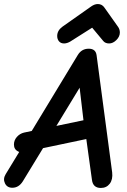

<svg xmlns="http://www.w3.org/2000/svg" viewBox="-54 -923 626 950"><path d="M263 -708Q247 -708 238 -718.5Q229 -729 229 -745Q229 -772 255 -791L397 -891Q414 -903 430 -903Q451 -903 463 -885L531 -789Q539 -777 539 -762Q539 -742 522 -725Q505 -708 486 -708Q467 -708 457 -720L402 -786L293 -717Q277 -708 263 -708ZM445 7Q406 7 401 -33L373 -235L159 -190L59 -26Q39 6 7 6Q-19 6 -29.5 -16Q-40 -38 -26 -61L41 -171L37 -173Q15 -183 15 -208Q15 -229 29.5 -245.5Q44 -262 65 -267L103 -275L331 -651Q350 -682 385 -682Q420 -682 424 -649L501 -70Q505 -35 489 -14Q473 7 445 7ZM225 -300 359 -328 340 -489Z"/></svg>

Font: Comic Neue
Style: Bold Italic
Weight: 700
Italic angle: -12°
Designer: Craig Rozynski
Foundry: Craig Rozynski
Version: Version 2.003